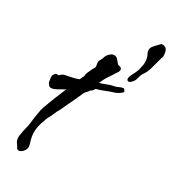

<svg xmlns="http://www.w3.org/2000/svg" viewBox="-121 -734 753 834"><g transform="rotate(20 255.5 -316.5)"><path d="M61 7Q52 7 49 -1Q46 -11 40.5 -21.5Q35 -32 38 -51Q38 -51 42 -62.5Q46 -74 50 -84Q55 -95 60 -107Q65 -119 71 -141Q75 -151 81.5 -172Q88 -193 98 -210V-209Q113 -236 129.5 -262.5Q146 -289 163 -315Q158 -311 149 -309Q138 -305 125 -300.5Q112 -296 103 -296Q90 -296 85.5 -306Q81 -316 81 -316V-317Q81 -328 81.5 -340.5Q82 -353 97 -362H98Q100 -362 104.5 -361Q109 -360 110 -360Q114 -362 120 -366Q126 -370 133 -370H134Q151 -370 170 -371Q189 -372 202 -375Q208 -383 213 -390.5Q218 -398 217 -400Q218 -405 224.5 -414.5Q231 -424 234 -428Q236 -433 242.5 -439.5Q249 -446 249 -448V-449Q250 -451 250 -456V-464Q250 -469 251.5 -474.5Q253 -480 257 -484Q264 -491 268.5 -501Q273 -511 286 -519Q295 -525 303 -525Q317 -525 324 -513.5Q331 -502 335 -495Q336 -491 345.5 -487.5Q355 -484 355 -475Q355 -467 343 -456Q339 -451 329 -440.5Q319 -430 311 -422Q304 -415 286 -389Q302 -390 319 -394Q336 -398 354 -398Q359 -397 371 -400.5Q383 -404 393 -404Q397 -404 399.5 -398.5Q402 -393 403 -390Q399 -384 386.5 -379Q374 -374 368 -373Q364 -373 347 -370Q330 -367 312.5 -363.5Q295 -360 288 -360Q282 -361 276 -353.5Q270 -346 262 -345Q256 -337 249.5 -333.5Q243 -330 238 -323Q225 -304 216 -290.5Q207 -277 203 -272Q198 -266 189.5 -253.5Q181 -241 172 -228Q163 -215 157 -209Q153 -203 144 -189.5Q135 -176 129 -170Q124 -163 121.5 -158Q119 -153 113 -142V-143Q108 -134 102 -119.5Q96 -105 94 -92Q93 -87 92.5 -81Q92 -75 92 -70Q92 -57 93.5 -46.5Q95 -36 95 -28Q95 -14 83.5 -3.5Q72 7 61 7ZM404 -391Q404 -391 404 -391Q404 -391 403 -390L404 -392ZM400 -440Q397 -443 397 -447Q397 -454 404 -465Q409 -472 417 -482.5Q425 -493 430 -503Q436 -516 440.5 -528.5Q445 -541 445 -555Q445 -567 442 -577Q439 -585 439 -592Q439 -601 445 -610Q452 -618 465 -627Q478 -636 483 -640H487Q492 -640 499 -636Q506 -632 508 -627Q511 -620 511 -608Q511 -602 510 -595.5Q509 -589 505 -584Q493 -560 483.5 -538.5Q474 -517 466 -506Q463 -502 457 -495.5Q451 -489 449 -487Q442 -477 437.5 -466Q433 -455 426 -449Q410 -433 400 -440Z"/></g></svg>

Font: Vujahday Script
Style: Regular
Weight: 400
Designer: Robert E. Leuschke
Foundry: Robert E. Leuschke
Version: Version 1.010; ttfautohint (v1.8.3)